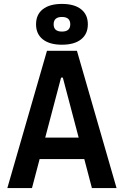

<svg xmlns="http://www.w3.org/2000/svg" viewBox="-20 -950 626 970"><path d="M17.1 0 217.3 -693.4H368.7L568.8 0H444.3L405.8 -146.5H180.2L141.6 0ZM288.6 -558.1 208.5 -254.9H377.4L297.4 -558.1ZM293 -724.1Q230.5 -724.1 196.3 -751.2Q162.1 -778.3 162.1 -827.1Q162.1 -876.5 196.3 -903.3Q230.5 -930.2 293 -930.2Q355.5 -930.2 389.6 -903.3Q423.8 -876.5 423.8 -827.1Q423.8 -778.3 389.6 -751.2Q355.5 -724.1 293 -724.1ZM293 -790.5Q335 -790.5 335 -827.1Q335 -864.3 293 -864.3Q251 -864.3 251 -827.1Q251 -790.5 293 -790.5Z"/></svg>

Font: Caskaydia Cove SemiBold
Style: Regular
Weight: 600
Monospace: yes
Designer: Aaron Bell
Foundry: Saja Typeworks
Version: Version 4.300; ttfautohint (v1.8.3)